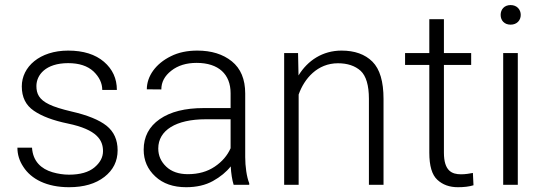

<svg xmlns="http://www.w3.org/2000/svg" viewBox="-20 -741 2179 770"><path d="M393.1 -134.8C393.1 -109.9 381.3 -88.4 358.4 -69.3C335.4 -50.3 301.3 -40.5 256.8 -40.5C234.9 -40.5 212.4 -43.9 190.4 -50.3C145.5 -63.5 111.8 -93.8 108.4 -148.9H49.8C49.8 -121.6 57.6 -95.7 73.7 -71.8C105 -22.9 167.5 9.8 256.8 9.8C315.9 9.8 363.3 -3.9 398.9 -31.7C434.1 -59.1 451.7 -94.7 451.7 -138.2C451.7 -180.2 437 -212.9 407.2 -236.8C377.4 -260.3 330.6 -279.3 266.6 -293.9C227.1 -303.2 197.3 -312.5 177.2 -322.3C136.7 -341.8 126 -365.2 126 -396C126 -439.9 162.6 -487.8 253.4 -487.8C297.4 -487.8 331.1 -476.6 355 -454.6C378.4 -432.1 390.1 -407.2 390.1 -380.4H448.7C448.7 -425.8 431.6 -463.4 397 -493.2C362.3 -522.9 314.5 -538.1 253.4 -538.1C139.2 -538.1 67.4 -473.1 67.4 -394.5C67.4 -351.1 83.5 -318.8 115.7 -296.9C147.5 -274.9 192.9 -257.8 252 -245.6C369.6 -221.2 393.1 -178.7 393.1 -134.8Z M979.5 0V-6.3C969.2 -31.2 963.4 -74.2 963.4 -110.8V-366.2C963.4 -423.3 945.3 -466.3 909.7 -495.1C874 -523.9 827.6 -538.1 771.5 -538.1C731 -538.1 695.8 -530.8 665.5 -515.6C604.5 -485.8 568.8 -435.5 568.8 -382.8L627 -382.3C627 -411.6 640.1 -436.5 667 -457.5C693.8 -478.5 727.5 -488.8 768.6 -488.8C856.9 -488.8 904.8 -442.9 904.8 -367.2V-307.6H796.9C722.2 -307.6 663.6 -293 620.6 -263.2C577.6 -233.4 556.2 -192.4 556.2 -140.6C556.2 -97.7 571.8 -62 603 -33.2C633.8 -4.4 675.3 9.8 726.6 9.8C768.1 9.8 804.2 1.5 834 -15.1C863.8 -31.7 887.7 -51.3 905.3 -73.7C906.7 -46.4 911.1 -18.1 917 0ZM733.4 -42.5C696.8 -42.5 667.5 -52.7 646.5 -72.8C625.5 -92.8 614.7 -116.7 614.7 -145.5C614.7 -218.3 685.5 -262.7 805.2 -262.7H904.8V-146.5C892.1 -117.7 871.1 -92.8 841.3 -72.8C811.5 -52.7 775.9 -42.5 733.4 -42.5Z M1335.4 -487.3C1373.5 -487.3 1403.8 -477.1 1426.3 -457C1448.2 -436.5 1459.5 -398.9 1459.5 -344.7V0H1518.1V-344.2C1518.1 -414.1 1503.4 -463.9 1473.6 -493.7C1443.8 -523.4 1402.3 -538.1 1349.6 -538.1C1273.9 -538.1 1213.9 -498.5 1177.2 -438.5L1175.3 -528.3H1119.6V0H1177.7V-361.8C1200.2 -425.8 1252.9 -487.3 1335.4 -487.3Z M1760.3 -528.3V-664.1H1701.7V-528.3H1604.5V-480.5H1701.7V-128.9C1701.7 -75.7 1712.4 -39.6 1733.9 -20C1755.4 0 1782.7 9.8 1816.4 9.8C1841.3 9.8 1861.8 7.3 1878.9 2L1876.5 -47.4C1863.3 -44.9 1846.7 -42 1829.1 -42C1792.5 -42 1760.3 -55.2 1760.3 -128.9V-480.5H1869.6V-528.3Z M1987.8 -681.2C1987.8 -659.2 2002.4 -642.1 2027.8 -642.1C2052.7 -642.1 2068.4 -659.2 2068.4 -681.2C2068.4 -703.1 2052.7 -720.7 2027.8 -720.7C2002.4 -720.7 1987.8 -703.1 1987.8 -681.2ZM1998 -528.3V0H2056.6V-528.3Z"/></svg>

Font: Vazirmatn ExtraLight
Style: Regular
Weight: 200
Designer: Saber Rastikerdar
Foundry: Saber Rastikerdar
Version: Version 33.003